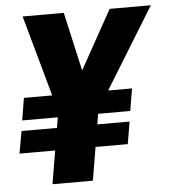

<svg xmlns="http://www.w3.org/2000/svg" viewBox="-52 -776 731 823"><g transform="rotate(-5 313.5 -364.0)"><path d="M252.9 -727.5 332.5 -374 200.7 -278.3 75.7 -727.5ZM255.9 -377.9 450.2 -727.5H627.4L351.1 -278.3ZM378.4 -383.3 314.5 0H140.6L205.1 -383.3ZM516.1 -379.4 500 -283.7H35.2L50.8 -379.4ZM493.2 -238.8 477.1 -143.1H11.2L28.3 -238.8Z"/></g></svg>

Font: Inter Tight ExtraBold
Style: Italic
Weight: 800
Italic angle: -9.39999°
Designer: Rasmus Andersson
Foundry: rsms
Version: Version 3.004